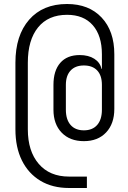

<svg xmlns="http://www.w3.org/2000/svg" viewBox="-20 -760 640 959"><path d="M325 179Q242 179 182 143Q122 107 89.5 41.5Q57 -24 57 -114V-447Q57 -583 125.5 -661.5Q194 -740 315 -740Q424 -740 487.5 -672.5Q551 -605 551 -489V-216Q551 -142 510 -98.5Q469 -55 399 -55Q329 -55 288 -97.5Q247 -140 247 -212V-336Q247 -407 281 -446Q315 -485 378 -485Q422 -485 451 -466.5Q480 -448 487 -416H489V-489Q489 -582 443.5 -634Q398 -686 315 -686Q221 -686 170 -623Q119 -560 119 -447V-114Q119 -5 173.5 58.5Q228 122 325 122H414V179ZM399 -109Q442 -109 465.5 -136Q489 -163 489 -212V-336Q489 -383 465.5 -408Q442 -433 399 -433Q356 -433 332.5 -407.5Q309 -382 309 -336V-212Q309 -163 332.5 -136Q356 -109 399 -109Z"/></svg>

Font: JetBrains Mono NL ExtraLight
Style: Regular
Weight: 200
Designer: Philipp Nurullin, Konstantin Bulenkov
Foundry: JetBrains
Version: Version 2.304; ttfautohint (v1.8.4.7-5d5b)